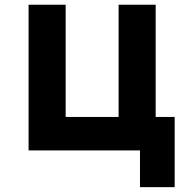

<svg xmlns="http://www.w3.org/2000/svg" viewBox="-20 -633 790 808"><path d="M569.1 0H100.3V-613.1H256.3V-140.8H479.1V-613.1H635.1V-140.8H715.1V154.6H569.1Z"/></svg>

Font: Martian Mono sWd Rg
Style: Regular
Weight: 400
Width: 6
Monospace: yes
Designer: Roman Shamin
Foundry: Evil Martians
Version: Version 1.000